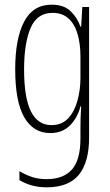

<svg xmlns="http://www.w3.org/2000/svg" viewBox="-20 -559 470 821"><path d="M201 -539Q253 -539 282 -511Q311 -483 324 -445H327L332 -529H361V29Q361 134 317.5 188Q274 242 179 242Q114 242 63 211V173Q92 190 119 198.5Q146 207 179 207Q251 207 287.5 166Q324 125 324 33V-8Q324 -30 324.5 -52Q325 -74 327 -104H324Q311 -54 278.5 -22Q246 10 195 10Q123 10 84 -57Q45 -124 45 -263Q45 -393 83 -466Q121 -539 201 -539ZM205 -504Q138 -504 110.5 -438.5Q83 -373 83 -263Q83 -140 112.5 -82Q142 -24 200 -24Q245 -24 272 -53.5Q299 -83 311.5 -129.5Q324 -176 324 -226V-317Q324 -370 312 -412.5Q300 -455 273.5 -479.5Q247 -504 205 -504Z"/></svg>

Font: Noto Sans Tamil ExtraCondensed ExtraLight
Style: Regular
Weight: 200
Width: 2
Designer: Jelle Bosma - Monotype Design Team
Foundry: Monotype Imaging Inc.
Version: Version 2.004; ttfautohint (v1.8.4.7-5d5b)